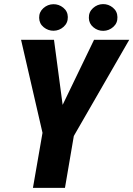

<svg xmlns="http://www.w3.org/2000/svg" viewBox="-20 -902 641 922"><path d="M239.3 -710.9 280.8 -398.4 431.6 -710.9H600.6L334.5 -249L292 0H138.2L184.1 -264.2L81.1 -710.9ZM168 -816.4Q167.5 -844.2 188.2 -862.8Q209 -881.3 235.8 -881.8Q262.7 -882.3 283.9 -865Q305.2 -847.7 305.7 -820.3Q306.2 -792 285.6 -773.4Q265.1 -754.9 237.8 -754.4Q211.4 -753.9 189.9 -771.2Q168.5 -788.6 168 -816.4ZM406.7 -815.9Q405.8 -844.2 426.5 -863Q447.3 -881.8 474.1 -882.3Q501 -882.8 522.2 -865.2Q543.5 -847.7 543.9 -819.8Q544.9 -791.5 524.2 -772.9Q503.4 -754.4 476.6 -753.9Q449.7 -753.4 428.5 -771Q407.2 -788.6 406.7 -815.9Z"/></svg>

Font: Roboto Condensed ExtraBold
Style: Italic
Weight: 800
Italic angle: -12°
Designer: Christian Robertson
Foundry: Google
Version: Version 3.008; 2023